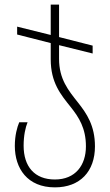

<svg xmlns="http://www.w3.org/2000/svg" viewBox="-20 -559 473 829"><path d="M235 -305V-364L380 -328V-362L235 -399V-539H199V-408L54 -444V-410L199 -373V-303C199 -202 242 -151 286 -96C321 -52 351 -5 351 73C351 154 306 216 217 216C129 216 82 160 82 70C82 26 90 -9 99 -31H63C54 -10 44 26 44 71C44 168 98 250 217 250C326 250 390 181 390 73C390 -17 354 -69 317 -116C275 -169 235 -217 235 -305Z"/></svg>

Font: Noto Sans Georgian Condensed ExtraLight
Style: Regular
Weight: 200
Width: 3
Designer: Monotype Design Team, Akaki Razmadze
Foundry: Google LLC
Version: Version 2.005